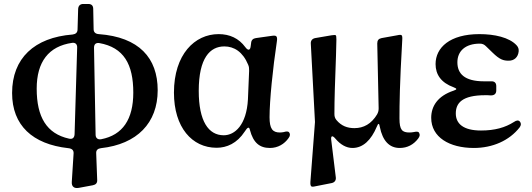

<svg xmlns="http://www.w3.org/2000/svg" viewBox="-20 -723 2681 968"><path d="M41 -254C41 -91 144 4 324 24C343 26 352 34 351 51L342 193C341 206 344 215 351 220C357 225 366 226 378 224L448 211C463 208 471 200 470 184L465 50C464 34 473 26 489 24C671 4 775 -103 775 -268C775 -431 681 -536 478 -551C461 -552 452 -561 452 -576L450 -678C450 -695 441 -703 425 -703H400C384 -703 375 -694 374 -678L371 -575C371 -559 362 -551 346 -549C153 -534 41 -429 41 -254ZM165 -276C165 -411 225 -490 344 -507C361 -509 370 -499 369 -482L356 -46C355 -28 345 -20 328 -24C215 -49 165 -133 165 -276ZM480 -506C605 -484 652 -398 652 -256C652 -122 599 -42 490 -21C473 -18 462 -27 462 -44L454 -482C454 -500 463 -508 480 -506Z M1072 22C1123 22 1175 0 1214 -60C1228 -82 1236 -86 1240 -68C1257 -3 1289 23 1341 23C1381 23 1414 3 1435 -27C1444 -39 1443 -48 1438 -55C1433 -62 1424 -61 1410 -57C1404 -56 1398 -55 1391 -55C1354 -55 1339 -74 1339 -132C1339 -216 1355 -375 1376 -515C1378 -528 1377 -536 1373 -540C1369 -544 1361 -544 1348 -542L1270 -531C1256 -529 1247 -521 1246 -506L1244 -491C1242 -469 1231 -466 1217 -485C1184 -530 1138 -551 1082 -551C962 -551 857 -449 857 -256C857 -81 948 22 1072 22ZM982 -265C982 -431 1039 -489 1111 -489C1160 -489 1204 -462 1231 -397C1236 -386 1236 -377 1236 -366L1230 -222C1223 -93 1164 -41 1108 -41C1031 -41 982 -112 982 -265Z M1568 -108 1545 193C1544 207 1546 213 1549 216C1552 219 1558 219 1571 216L1652 200C1667 197 1675 186 1673 171L1650 -17C1647 -39 1656 -42 1671 -24C1696 6 1726 23 1757 23C1810 23 1851 -16 1880 -85C1887 -103 1892 -103 1895 -83C1909 -13 1943 23 1995 23C2034 23 2065 6 2088 -24C2097 -36 2098 -44 2093 -53C2089 -61 2080 -60 2065 -57C2059 -56 2052 -55 2045 -55C2008 -55 1994 -67 1994 -126C1994 -199 1995 -296 2008 -521C2009 -535 2008 -542 2005 -545C2002 -548 1995 -548 1982 -545L1904 -531C1889 -528 1882 -520 1882 -504L1889 -177C1889 -165 1887 -157 1881 -146C1852 -98 1813 -77 1767 -77C1731 -77 1701 -88 1676 -118C1668 -128 1666 -137 1666 -149C1666 -225 1669 -306 1674 -443L1676 -523C1676 -537 1675 -543 1673 -545C1670 -547 1663 -547 1651 -545L1569 -531C1554 -528 1546 -518 1547 -503Z M2369 23C2463 23 2548 -14 2600 -81C2608 -92 2608 -102 2601 -110C2594 -118 2584 -117 2571 -108C2527 -80 2475 -65 2405 -65C2315 -65 2278 -100 2278 -151C2278 -203 2309 -243 2427 -243C2435 -243 2442 -243 2455 -242C2473 -242 2482 -251 2482 -267V-289C2482 -305 2473 -314 2456 -313H2421C2321 -313 2286 -352 2286 -409C2286 -466 2327 -503 2399 -503C2412 -503 2421 -499 2430 -490L2463 -458C2500 -422 2518 -417 2545 -417C2572 -417 2592 -434 2595 -464C2596 -476 2593 -485 2585 -494C2548 -535 2472 -551 2397 -551C2248 -551 2176 -483 2176 -400C2176 -347 2204 -306 2267 -283C2285 -276 2285 -272 2267 -266C2186 -239 2154 -187 2154 -129C2154 -31 2246 23 2369 23Z"/></svg>

Font: 寒蝉锦书宋Pro Soft
Style: Regular
Weight: 700
Designer: 寒蝉锦书宋{Warren} 思源宋体{Ryoko NISHIZUKA 西塚涼子 (kana & ideographs); Frank Grießhammer (Latin, Greek & Cyrillic); Wenlong ZHANG 
Foundry: Adobe & ChillType
Version: Version 2.000;Glyphs 3.1.1 (3135)